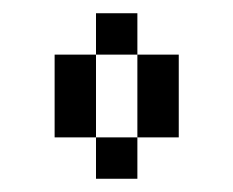

<svg xmlns="http://www.w3.org/2000/svg" viewBox="-20 -520 352 290"><path d="M125 -500V-437.5H187.5V-500ZM187.5 -437.5V-312.5H250V-437.5ZM187.5 -312.5H125V-250H187.5ZM125 -312.5V-437.5H62.5V-312.5Z"/></svg>

Font: Medodica
Style: Regular
Weight: 400
Version: Version 001.000